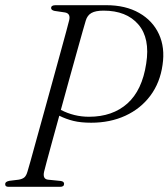

<svg xmlns="http://www.w3.org/2000/svg" viewBox="-21 -720 649 740"><path d="M605.5 -470Q596 -401.5 558.5 -351.2Q521 -301 462.2 -274Q403.5 -247 330.5 -247Q290.5 -247 262 -254Q233.5 -261 207.5 -274Q192.5 -220 179.8 -173.5Q167 -127 158.8 -96.2Q150.5 -65.5 149 -58.5Q142.5 -30 164 -27.5L213.5 -22.5Q226 -20.5 226 -11.5Q226 0 211 0H11.5Q-1.5 0 -1 -10.5Q-1.5 -19.5 14.5 -23L51 -27.5Q65.5 -30 73 -36.5Q80.5 -43 85 -59Q87.5 -66 96.5 -98.8Q105.5 -131.5 119.2 -181Q133 -230.5 149 -288.5Q165 -346.5 181 -404.5Q197 -462.5 210.8 -513Q224.5 -563.5 234 -597.8Q243.5 -632 245.5 -641.5Q252 -668 229.5 -672L189 -678Q176 -681 176 -689Q176 -700 193.5 -700H388.5Q463 -700 515.2 -670.2Q567.5 -640.5 591.5 -588.5Q615.5 -536.5 605.5 -470ZM309.5 -640.5Q307 -633 297.8 -600.2Q288.5 -567.5 274.8 -518.2Q261 -469 245 -411.2Q229 -353.5 213.5 -296.5Q264.5 -270 322 -270Q412.5 -270 469.8 -321Q527 -372 542.5 -475Q558 -572.5 512.2 -625.8Q466.5 -679 378 -679Q347.5 -679 331.5 -670Q315.5 -661 309.5 -640.5Z"/></svg>

Font: Fraunces 144pt Soft Light
Style: Italic
Weight: 300
Italic angle: -16°
Version: Version 1.000;[b76b70a41]